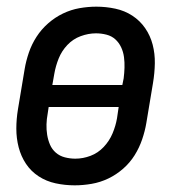

<svg xmlns="http://www.w3.org/2000/svg" viewBox="-20 -548 540 576"><path d="M204 8Q175 8 147 2Q119 -4 96 -19Q73 -34 58 -56.5Q43 -79 36 -106Q29 -133 29 -162Q29 -191 34 -221L54 -341Q58 -365 66.5 -390Q75 -415 89.5 -437.5Q104 -460 124.5 -478Q145 -496 169 -507.5Q193 -519 218.5 -523.5Q244 -528 269 -528Q298 -528 326 -522Q354 -516 377 -501Q400 -486 415.5 -463.5Q431 -441 438 -414Q445 -387 444.5 -358Q444 -329 439 -299L419 -179Q415 -155 406.5 -130Q398 -105 384 -82.5Q370 -60 349.5 -42Q329 -24 305 -12.5Q281 -1 255 3.5Q229 8 204 8ZM347 -293 351 -313Q353 -329 353.5 -345Q354 -361 352 -376.5Q350 -392 343.5 -406Q337 -420 326 -430Q315 -440 299.5 -444Q284 -448 268 -448Q245 -448 222 -439.5Q199 -431 182 -413Q165 -395 156 -372.5Q147 -350 143 -327L137 -293ZM206 -72Q229 -72 251.5 -80.5Q274 -89 291 -107Q308 -125 317.5 -147.5Q327 -170 331 -193L336 -227H126L123 -207Q120 -191 119.5 -175Q119 -159 121.5 -143.5Q124 -128 130 -114Q136 -100 147.5 -90Q159 -80 174.5 -76Q190 -72 206 -72Z"/></svg>

Font: Iosevka Curly Medium
Style: Italic
Weight: 500
Italic angle: -9°
Monospace: yes
Designer: Belleve Invis
Foundry: Belleve Invis
Version: Version 22.1.2; ttfautohint (v1.8.4)